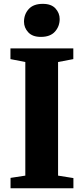

<svg xmlns="http://www.w3.org/2000/svg" viewBox="-20 -1000 446 1020"><path d="M114.5 -67V-670.5L35.5 -686V-743H369.5V-686L288.5 -670.5V-67L370 -54V0H36V-55ZM196.5 -804Q152.5 -804 130 -828.5Q107.5 -853 107.5 -884.5Q107.5 -924 132.5 -951.8Q157.5 -979.5 207 -979.5H208Q252.5 -979.5 274.8 -955Q297 -930.5 297 -899Q297 -860 272 -832Q247 -804 197.5 -804Z"/></svg>

Font: Merriweather 48pt Black
Style: Regular
Weight: 900
Version: Version 2.100